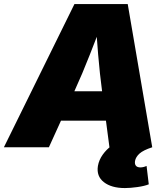

<svg xmlns="http://www.w3.org/2000/svg" viewBox="-47 -748 855 975"><path d="M-27.3 0 331.1 -727.5H601.6L726.1 0H508.8L471.7 -282.2Q459.5 -374 451.4 -470.9Q443.4 -567.9 437.5 -665H484.9Q447.3 -567.9 409.4 -470.9Q371.6 -374 329.6 -282.2L201.2 0ZM171.4 -135.3 196.3 -284.7H596.7L571.8 -135.3ZM587.4 207Q519 207 480.5 177Q441.9 147 450.2 94.7Q455.6 64 474.6 37.4Q493.7 10.7 519.5 -7.8L725.6 0Q680.7 14.6 661.6 31.7Q642.6 48.8 638.7 69.3Q636.2 85 643.1 93.5Q649.9 102.1 666 102.1Q673.8 102.1 681.9 100.1Q689.9 98.1 697.3 94.7L708.5 188Q687 196.8 650.9 201.9Q614.7 207 587.4 207Z"/></svg>

Font: Inter 18pt Black
Style: Italic
Weight: 900
Italic angle: -9.3988°
Designer: Rasmus Andersson
Foundry: rsms
Version: Version 4.001;git-66647c0bb